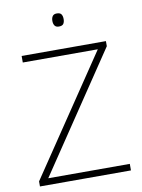

<svg xmlns="http://www.w3.org/2000/svg" viewBox="-98 -1025 772 1041"><g transform="rotate(-10 288.5 -505.0)"><path d="M537 -51H36V-79L474 -729H61V-765H525V-737L88 -87H537ZM288 -959Q307 -959 313.5 -949Q320 -939 320 -923Q320 -907 313.5 -897Q307 -887 288 -887Q272 -887 265 -897Q258 -907 258 -923Q258 -939 265 -949Q272 -959 288 -959Z"/></g></svg>

Font: Noto Sans Tamil UI ExtraLight
Style: Regular
Weight: 200
Designer: Jelle Bosma - Monotype Design Team
Foundry: Monotype Imaging Inc.
Version: Version 2.004; ttfautohint (v1.8.4.7-5d5b)